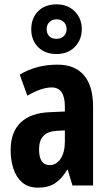

<svg xmlns="http://www.w3.org/2000/svg" viewBox="-20 -855 504 885"><path d="M245 -557Q325 -557 367 -508Q409 -459 409 -363V0H314L292 -73H290Q265 -31 234 -10.5Q203 10 155 10Q110 10 82 -14.5Q54 -39 41.5 -78.5Q29 -118 29 -162Q29 -247 76 -291Q123 -335 211 -338L279 -341V-364Q279 -452 218 -452Q172 -452 106 -414L71 -511Q147 -557 245 -557ZM242 -252Q160 -248 160 -167Q160 -94 209 -94Q240 -94 259.5 -123.5Q279 -153 279 -203V-254ZM241 -606Q187 -606 155.5 -638Q124 -670 124 -720Q124 -771 155.5 -803Q187 -835 241 -835Q292 -835 324.5 -802.5Q357 -770 357 -721Q357 -672 325 -639Q293 -606 241 -606ZM241 -676Q261 -676 274 -688.5Q287 -701 287 -721Q287 -741 274 -753.5Q261 -766 241 -766Q221 -766 208 -753.5Q195 -741 195 -721Q195 -701 206.5 -688.5Q218 -676 241 -676Z"/></svg>

Font: Noto Sans Khmer UI ExtraCondensed
Style: Bold
Weight: 700
Width: 2
Designer: Danh Hong and the Monotype Design Team
Foundry: Monotype Imaging Inc.
Version: Version 2.002; ttfautohint (v1.8.4.7-5d5b)